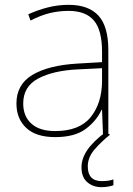

<svg xmlns="http://www.w3.org/2000/svg" viewBox="-20 -557 551 794"><path d="M264 -537Q346 -537 387 -492.5Q428 -448 428 -350V0H406L402 -103H400Q379 -57 334 -23.5Q289 10 208 10Q129 10 88.5 -28Q48 -66 48 -129Q48 -208 114.5 -247.5Q181 -287 299 -294L402 -300V-343Q402 -433 368 -472.5Q334 -512 264 -512Q224 -512 186.5 -503Q149 -494 106 -472L97 -498Q137 -516 178.5 -526.5Q220 -537 264 -537ZM301 -270Q199 -265 137.5 -232Q76 -199 76 -129Q76 -76 110 -45.5Q144 -15 208 -15Q308 -15 354.5 -72Q401 -129 402 -220V-275ZM343 131Q343 192 401 192Q430 192 449 185V209Q441 212 428 214.5Q415 217 399 217Q365 217 341 196.5Q317 176 317 135Q317 99 341 63.5Q365 28 417 -11L435 0Q401 27 372 60Q343 93 343 131Z"/></svg>

Font: Noto Sans Devanagari Thin
Style: Regular
Weight: 100
Designer: Jelle Bosma - Monotype Design Team
Foundry: Monotype Imaging Inc.
Version: Version 2.004; ttfautohint (v1.8.4.7-5d5b)